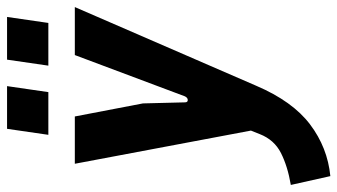

<svg xmlns="http://www.w3.org/2000/svg" viewBox="-244 -514 956 544"><g transform="rotate(-90 234.0 -242.0)"><path d="M7 216 -18 104Q35 95 72.5 76Q110 57 126 16L136 -9L42 -508H176L213 -315L216 -196Q216 -188 222.5 -188Q229 -188 233 -196L350 -508H486L263 6Q219 109 153.5 158.5Q88 208 7 216ZM320 -583 337 -700H458L441 -583ZM124 -583 141 -700H262L245 -583Z"/></g></svg>

Font: Finlandica SemiBold
Style: Italic
Weight: 600
Italic angle: -8°
Designer: Niklas Ekholm, Juho Hiilivirta, Jaakko Suomalainen
Foundry: Helsinki Type Studio
Version: Version 1.063